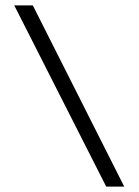

<svg xmlns="http://www.w3.org/2000/svg" viewBox="-20 -650 516 714"><path d="M375 44 33 -630H102L442 44Z"/></svg>

Font: Smooch Sans
Style: Bold
Weight: 700
Designer: Robert E. Leuschke
Foundry: Robert E. Leuschke
Version: Version 1.010